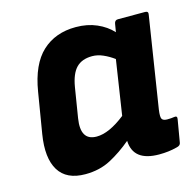

<svg xmlns="http://www.w3.org/2000/svg" viewBox="-83 -592 702 689"><g transform="rotate(-15 268.5 -247.5)"><path d="M153 12Q83 12 54.5 -34.5Q26 -81 40 -167L65 -318Q81 -416 130 -461.5Q179 -507 255 -507Q298 -507 332.5 -492Q367 -477 390 -452L395 -482Q397 -495 409 -495H510Q523 -495 520 -482L467 -144Q463 -116 468 -109Q473 -102 487 -102Q495 -102 501.5 -102.5Q508 -103 514 -104Q526 -106 523 -92L509 -10Q508 1 493 4Q478 8 461.5 10Q445 12 427 12Q331 12 328 -65Q289 -32 247.5 -10Q206 12 153 12ZM179 -189Q166 -108 227 -108Q273 -108 334 -156L365 -359Q346 -373 325.5 -382Q305 -391 285 -391Q247 -391 226 -369.5Q205 -348 197 -300Z"/></g></svg>

Font: Sofia Sans ExtraBold
Style: Italic
Weight: 800
Italic angle: -9°
Designer: Botio Nikoltchev, Ani Petrova
Foundry: lettersoup
Version: Version 4.100; ttfautohint (v1.8.4.7-5d5b)